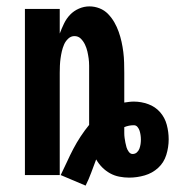

<svg xmlns="http://www.w3.org/2000/svg" viewBox="-20 -548 548 601"><path d="M248 33 170 0Q180 -20 189.5 -41Q199 -62 209.5 -82Q220 -102 232.5 -121Q245 -140 259 -157V-320Q259 -331 259 -342.5Q259 -354 257.5 -365Q256 -376 253.5 -387Q251 -398 246 -408.5Q241 -419 233 -427Q225 -435 213 -435Q202 -435 193.5 -427Q185 -419 180.5 -408.5Q176 -398 173.5 -387Q171 -376 169.5 -365Q168 -354 167.5 -342.5Q167 -331 167 -320V0H58V-520H167V-443Q173 -459 180.5 -474.5Q188 -490 199.5 -502Q211 -514 227 -521Q243 -528 260 -528Q276 -528 291.5 -522Q307 -516 318.5 -504Q330 -492 338 -478Q346 -464 351.5 -448.5Q357 -433 360.5 -417Q364 -401 366 -385Q368 -369 368.5 -352.5Q369 -336 369 -320V-227Q376 -228 383.5 -229Q391 -230 399 -230Q422 -230 444 -222Q466 -214 481 -197Q496 -180 502 -157.5Q508 -135 508 -112Q508 -87 500.5 -63Q493 -39 475 -22.5Q457 -6 433 1Q409 8 384 8Q369 8 353.5 5Q338 2 324.5 -5.5Q311 -13 300 -24Q289 -35 281 -49Q273 -28 265.5 -7.5Q258 13 248 33ZM395 -66Q403 -66 408.5 -71Q414 -76 416.5 -83Q419 -90 420 -97Q421 -104 421 -111Q421 -118 420 -125Q419 -132 417 -138.5Q415 -145 410.5 -150.5Q406 -156 399 -156Q391 -156 383.5 -154.5Q376 -153 369 -150V-147Q369 -139 369 -131.5Q369 -124 370 -116.5Q371 -109 372.5 -101.5Q374 -94 376 -87Q378 -80 383 -73Q388 -66 395 -66Z"/></svg>

Font: Iosevka Term Curly Extrabold
Style: Regular
Weight: 800
Designer: Belleve Invis
Foundry: Belleve Invis
Version: Version 32.3.0